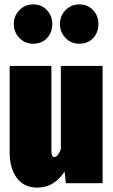

<svg xmlns="http://www.w3.org/2000/svg" viewBox="-20 -834 514 874"><path d="M447 0H280L274 -53Q250 -17 219.5 1.5Q189 20 149 20Q90 20 57 -23.5Q24 -67 24 -140V-534H214V-145Q214 -119 228 -119Q242 -119 257 -154V-534H447ZM218 -725Q218 -686 194 -660.5Q170 -635 131 -635Q94 -635 68.5 -661Q43 -687 43 -725Q43 -762 68.5 -788Q94 -814 131 -814Q169 -814 193.5 -788Q218 -762 218 -725ZM428 -725Q428 -686 404 -660.5Q380 -635 341 -635Q304 -635 278.5 -661Q253 -687 253 -725Q253 -762 278.5 -788Q304 -814 341 -814Q379 -814 403.5 -788Q428 -762 428 -725Z"/></svg>

Font: Fira Sans Extra Condensed Black
Style: Regular
Weight: 900
Width: 1
Designer: Carrois Corporate & Edenspiekermann AG
Foundry: Carrois Corporate GbR & Edenspiekermann AG
Version: Version 4.203